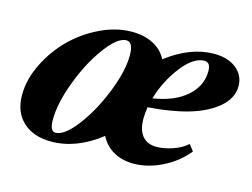

<svg xmlns="http://www.w3.org/2000/svg" viewBox="-68 -536 866 659"><g transform="rotate(15 364.5 -207.0)"><path d="M156.2 11.2Q93.3 11.2 56.2 -22.9Q19 -57.1 19 -118.2Q19 -172.9 46.4 -228.8Q73.7 -284.7 116.7 -327.6Q159.7 -370.6 216.1 -397.7Q272.5 -424.8 327.6 -424.8Q372.6 -424.8 404.5 -408Q436.5 -391.1 452.1 -360.4Q536.1 -424.8 620.6 -424.8Q669.9 -424.8 699.5 -400.6Q729 -376.5 729 -338.9Q729 -295.9 690.4 -262.9Q651.9 -230 589.4 -211.9Q526.9 -193.8 446.3 -188.5Q442.4 -166.5 442.4 -148.4Q442.4 -106.9 460 -85.9Q477.5 -64.9 510.7 -64.9Q534.7 -64.9 564.9 -74.5Q595.2 -84 618.7 -104L635.7 -82Q602.1 -40 550.8 -14.4Q499.5 11.2 448.7 11.2Q408.7 11.2 377.9 -6.1Q347.2 -23.4 331.1 -55.7Q245.6 11.2 156.2 11.2ZM593.8 -393.1Q555.7 -393.1 514.9 -341.1Q474.1 -289.1 454.1 -222.2Q529.8 -233.9 572.8 -271.5Q615.7 -309.1 615.7 -361.8Q615.7 -393.1 593.8 -393.1ZM163.1 -22Q194.3 -22 237.1 -77.9Q279.8 -133.8 310.5 -211.2Q341.3 -288.6 341.3 -344.7Q341.3 -391.6 316.9 -391.6Q286.1 -391.6 244.4 -335.4Q202.6 -279.3 172.9 -200.7Q143.1 -122.1 143.1 -63Q143.1 -22 163.1 -22Z"/></g></svg>

Font: Elstob 18pt ExtraBold
Style: Italic
Weight: 800
Italic angle: -20°
Designer: Peter S. Baker
Version: Version 1.015